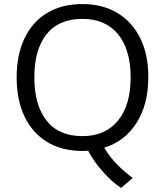

<svg xmlns="http://www.w3.org/2000/svg" viewBox="-20 -734 812 945"><path d="M62 -353Q62 -464 100.5 -545Q139 -626 211.5 -670Q284 -714 386 -714Q485 -714 558 -670Q631 -626 670.5 -545.5Q710 -465 710 -354Q710 -220 652 -129Q594 -38 493 -7Q520 39 557.5 76.5Q595 114 633 142L576 191Q534 164 488.5 113.5Q443 63 414 8Q400 9 386 9Q284 9 211.5 -35.5Q139 -80 100.5 -161Q62 -242 62 -353ZM149 -353Q149 -217 209 -140.5Q269 -64 386 -64Q498 -64 560.5 -140Q623 -216 623 -353Q623 -490 561 -565.5Q499 -641 386 -641Q269 -641 209 -565.5Q149 -490 149 -353Z"/></svg>

Font: Mulish
Style: Regular
Weight: 400
Designer: Vernon Adams
Foundry: Vernon Adams
Version: Version 3.603; ttfautohint (v1.8.3)